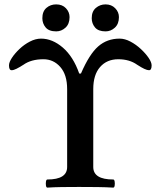

<svg xmlns="http://www.w3.org/2000/svg" viewBox="-20 -852 731 875"><path d="M196 3Q191 3 189.5 -6Q188 -15 189.5 -24.5Q191 -34 196 -34Q286 -34 286 -91V-446Q286 -511 255 -546.5Q224 -582 178 -582Q122 -582 87 -557Q68 -545 55 -538.5Q42 -532 33 -532Q21 -532 21 -554Q21 -568 34 -588Q47 -608 68.5 -628.5Q90 -649 116 -662.5Q142 -676 167 -676Q219 -676 266.5 -635Q314 -594 341 -517H349Q387 -605 427.5 -640.5Q468 -676 525 -676Q549 -676 574.5 -662.5Q600 -649 622 -628.5Q644 -608 657.5 -588Q671 -568 671 -554Q671 -532 659 -532Q643 -532 605 -557Q570 -582 519 -582Q467 -582 436 -546.5Q405 -511 405 -446V-91Q405 -34 496 -34Q501 -34 502.5 -24.5Q504 -15 502.5 -6Q501 3 496 3Q462 1 425 0.5Q388 0 340 0Q295 0 261 0.5Q227 1 196 3ZM461 -709Q428 -709 413 -727Q398 -745 398 -769Q398 -800 417 -816Q436 -832 461 -832Q488 -832 505 -814.5Q522 -797 522 -774Q522 -743 503.5 -726Q485 -709 461 -709ZM236 -709Q203 -709 188 -727Q173 -745 173 -769Q173 -800 191.5 -816Q210 -832 236 -832Q264 -832 280.5 -814.5Q297 -797 297 -774Q297 -743 278.5 -726Q260 -709 236 -709Z"/></svg>

Font: Junicode SmExp
Style: Bold
Weight: 700
Width: 6
Designer: Peter S. Baker
Version: Version 2.205; ttfautohint (v1.8.4)